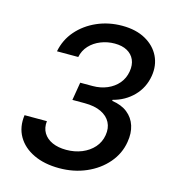

<svg xmlns="http://www.w3.org/2000/svg" viewBox="-111 -830 846 932"><g transform="rotate(15 312.5 -363.5)"><path d="M270.5 9.8Q196.3 9.8 141.8 -16.1Q87.4 -42 60.8 -88.1Q34.2 -134.3 42.5 -195.3H154.8Q150.9 -161.1 166 -136.2Q181.2 -111.3 210.9 -98.1Q240.7 -85 280.8 -85Q323.2 -85 359.1 -99.6Q395 -114.3 418.5 -140.9Q441.9 -167.5 447.8 -203.1Q454.1 -239.7 439.7 -267.6Q425.3 -295.4 392.3 -311.3Q359.4 -327.1 309.1 -327.1H247.6L262.7 -417.5H324.7Q364.7 -417.5 397.9 -431.6Q431.2 -445.8 452.9 -471.4Q474.6 -497.1 480.5 -532.2Q486.3 -566.4 475.1 -591.6Q463.9 -616.7 438.7 -630.6Q413.6 -644.5 376 -644.5Q339.4 -644.5 306.4 -631.3Q273.4 -618.2 250.7 -593.8Q228 -569.3 221.2 -535.6H114.3Q126 -595.7 165.3 -640.9Q204.6 -686 262.9 -711.7Q321.3 -737.3 389.2 -737.3Q458.5 -737.3 506.6 -710.4Q554.7 -683.6 576.7 -638.7Q598.6 -593.8 589.8 -539.6Q579.6 -478 537.8 -435.5Q496.1 -393.1 436 -377.9L435.5 -372.6Q483.4 -365.7 513.4 -341.8Q543.5 -317.9 555.2 -281.2Q566.9 -244.6 559.1 -199.2Q549.3 -138.7 508.5 -91.3Q467.8 -43.9 406 -17.1Q344.2 9.8 270.5 9.8Z"/></g></svg>

Font: Inter 16pt Medium
Style: Italic
Weight: 500
Italic angle: -9.3988°
Version: Version 4.001;git-66647c0bb